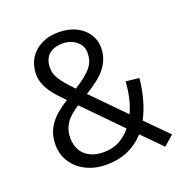

<svg xmlns="http://www.w3.org/2000/svg" viewBox="-130 -833 958 981"><g transform="rotate(-20 348.5 -342.0)"><path d="M600 -349Q594 -290 579.5 -237Q565 -184 541 -139L658 -21L604 26L500 -79Q463 -37 411 -13.5Q359 10 289 10Q244 10 205.5 -4Q167 -18 139 -42.5Q111 -67 95.5 -100.5Q80 -134 80 -173Q80 -208 89 -235.5Q98 -263 115.5 -286.5Q133 -310 157.5 -330Q182 -350 213 -370Q191 -392 172.5 -412.5Q154 -433 140 -454.5Q126 -476 118 -499Q110 -522 110 -548Q110 -578 121 -607.5Q132 -637 154.5 -659.5Q177 -682 211 -696Q245 -710 290 -710Q333 -710 366 -698Q399 -686 422 -665.5Q445 -645 457 -618.5Q469 -592 469 -564Q469 -530 459 -503Q449 -476 430.5 -452.5Q412 -429 384 -407.5Q356 -386 320 -364L489 -192Q506 -229 515.5 -270.5Q525 -312 528 -357ZM301 -55Q349 -55 386 -75Q423 -95 450 -129L258 -325Q232 -308 214 -292Q196 -276 185 -259Q174 -242 168.5 -223Q163 -204 163 -180Q163 -158 170 -135.5Q177 -113 193.5 -95Q210 -77 236.5 -66Q263 -55 301 -55ZM188 -553Q188 -536 192.5 -521.5Q197 -507 207.5 -490.5Q218 -474 234.5 -454.5Q251 -435 276 -409Q311 -431 334 -449.5Q357 -468 370.5 -485.5Q384 -503 389.5 -521Q395 -539 395 -561Q395 -600 364.5 -624.5Q334 -649 292 -649Q241 -649 214.5 -624Q188 -599 188 -553Z"/></g></svg>

Font: Carrois Gothic
Style: Regular
Weight: 400
Designer: Ralph du Carrois
Foundry: Ralph du Carrois
Version: Version 1.001